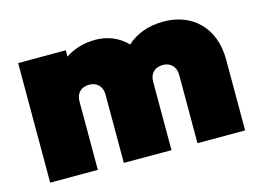

<svg xmlns="http://www.w3.org/2000/svg" viewBox="-74 -632 1034 763"><g transform="rotate(-15 442.5 -251.0)"><path d="M47 0H243V-282C243 -315 264 -336 297 -336C328 -336 350 -315 350 -282V0H546V-282C546 -315 567 -336 600 -336C631 -336 653 -315 653 -282V0H849V-292C849 -424 764 -502 647 -502C586 -502 534 -483 496 -448C464 -482 418 -502 367 -502C319 -502 277 -489 243 -466V-492H47Z"/></g></svg>

Font: MV Cash Black
Style: Regular
Weight: 900
Designer: Rodrigo Fuenzalida
Foundry: fragTYPE
Version: Version 1.100;Glyphs 3.1.2 (3151)